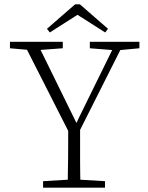

<svg xmlns="http://www.w3.org/2000/svg" viewBox="-20 -867 683 887"><path d="M179 0V-30L313 -38H331L465 -30V0ZM293 0Q293 -35 293.5 -65.5Q294 -96 294.5 -128Q295 -160 295 -200Q295 -240 295 -294H350Q350 -240 350 -200.5Q350 -161 350 -129Q350 -97 350.5 -66Q351 -35 352 0ZM307 -239 86 -674H149L342 -281H325L345 -324L517 -674H555L336 -239ZM26 -644V-674H270V-644L149 -635H128ZM395 -644V-674H624V-644L528 -635H509ZM349 -847 479 -734 466 -717 317 -812H359L210 -717L197 -734L327 -847Z"/></svg>

Font: Source Serif 4 18pt Light
Style: Regular
Weight: 300
Designer: Frank Grießhammer
Foundry: Adobe Systems Incorporated
Version: Version 4.004;hotconv 1.0.116;makeotfexe 2.5.65601